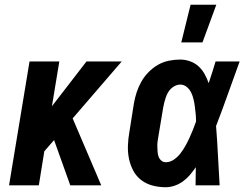

<svg xmlns="http://www.w3.org/2000/svg" viewBox="-20 -778 1040 806"><path d="M275 0 207 -190 166 -143 143 0H18L104 -520H229L198 -332L343 -520H491L285 -281L405 0Z M676 8Q647 8 620.5 1Q594 -6 573 -22Q552 -38 539.5 -61.5Q527 -85 521.5 -111.5Q516 -138 517 -166.5Q518 -195 523 -223L542 -343Q546 -367 553.5 -390Q561 -413 573 -434.5Q585 -456 603 -474.5Q621 -493 642.5 -505.5Q664 -518 688.5 -523Q713 -528 736 -528Q758 -528 778.5 -520.5Q799 -513 814 -499Q829 -485 839 -467Q849 -449 856 -429Q864 -452 871 -474.5Q878 -497 885 -520H986Q961 -452 937 -384Q913 -316 887 -249Q892 -187 895 -124.5Q898 -62 902 0H801Q801 -19 801.5 -38Q802 -57 802 -76Q790 -59 777.5 -44Q765 -29 748.5 -17Q732 -5 713 1.5Q694 8 676 8ZM676 -97Q694 -97 710 -108Q726 -119 737.5 -134Q749 -149 758.5 -166Q768 -183 775.5 -199.5Q783 -216 790 -233.5Q797 -251 803 -268Q803 -284 801.5 -299.5Q800 -315 798 -330.5Q796 -346 792.5 -361Q789 -376 782.5 -389.5Q776 -403 764 -413Q752 -423 736 -423Q726 -423 715.5 -418Q705 -413 697 -405Q689 -397 684 -387.5Q679 -378 675.5 -367.5Q672 -357 669.5 -347Q667 -337 665 -326L645 -206Q643 -195 641.5 -184Q640 -173 640.5 -162.5Q641 -152 641.5 -141.5Q642 -131 645.5 -121Q649 -111 657 -104Q665 -97 676 -97ZM741 -600 780 -758H888L830 -600Z"/></svg>

Font: Iosevka Term Curly Extrabold
Style: Italic
Weight: 800
Italic angle: -9°
Designer: Belleve Invis
Foundry: Belleve Invis
Version: Version 32.3.0